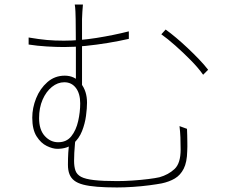

<svg xmlns="http://www.w3.org/2000/svg" viewBox="-20 -797 1040 845"><path d="M345 -777Q344 -767 342.5 -745Q341 -723 341 -713Q341 -694 341 -653.5Q341 -613 341 -565Q341 -517 341 -473Q341 -429 341 -403L314 -436Q314 -452 314 -489.5Q314 -527 314 -571.5Q314 -616 313.5 -655Q313 -694 313 -713Q313 -725 312 -746Q311 -767 309 -777ZM709 -667Q730 -652 755 -631Q780 -610 806 -585.5Q832 -561 855.5 -536.5Q879 -512 896 -490L874 -468Q853 -498 819.5 -532Q786 -566 751.5 -596.5Q717 -627 690 -646ZM106 -632Q153 -624 187 -621Q221 -618 261 -618Q329 -618 404.5 -630Q480 -642 547 -659V-626Q503 -616 454.5 -608Q406 -600 357 -595Q308 -590 262 -590Q228 -590 186 -592.5Q144 -595 106 -601ZM313 -195Q312 -185 310 -165.5Q308 -146 307 -125Q306 -104 306 -89Q306 -64 312 -46.5Q318 -29 336.5 -19Q355 -9 393.5 -4.5Q432 0 496 0Q527 0 564 -2.5Q601 -5 633 -9Q665 -13 682 -17Q721 -28 748 -53Q775 -78 775 -139Q775 -169 774 -193Q773 -217 770 -242L803 -230Q804 -216 804 -201Q804 -186 804.5 -169.5Q805 -153 804 -132Q803 -83 788.5 -54.5Q774 -26 749.5 -11.5Q725 3 692 10Q671 14 637 18.5Q603 23 565 25.5Q527 28 495 28Q445 28 408 25Q371 22 346 15.5Q321 9 306.5 -2.5Q292 -14 285.5 -31Q279 -48 279 -72Q279 -100 280.5 -125.5Q282 -151 285 -179ZM363 -345Q363 -321 358.5 -287Q354 -253 341 -220Q328 -187 302 -164.5Q276 -142 232 -142Q212 -142 186 -154.5Q160 -167 141 -197Q122 -227 122 -279Q122 -322 139 -364.5Q156 -407 188.5 -435.5Q221 -464 265 -464Q309 -464 336 -430Q363 -396 363 -345ZM236 -171Q273 -171 294 -197.5Q315 -224 324 -264Q333 -304 333 -342Q333 -385 314 -410Q295 -435 263 -435Q234 -435 208.5 -414.5Q183 -394 167.5 -358.5Q152 -323 152 -277Q152 -226 177 -198.5Q202 -171 236 -171Z"/></svg>

Font: Noto Sans TC
Style: Regular
Weight: 100
Designer: Ryoko NISHIZUKA 西塚涼子 (kana, bopomofo & ideographs); Paul D. Hunt (Latin, Greek & Cyrillic); Sandoll Communications 산돌커뮤니
Foundry: Adobe
Version: Version 2.004;hotconv 1.0.118;makeotfexe 2.5.65603